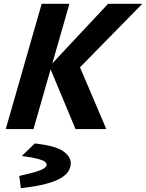

<svg xmlns="http://www.w3.org/2000/svg" viewBox="-20 -675 762 1004"><path d="M343 -655 155 0H10L198 -655ZM239 -328 545 -655H722V-653L362 -286ZM238 -328 363 -406 535 -2V0H375ZM89 309 81 247V245Q149 230 179 219.5Q209 209 216.5 200.5Q224 192 224 186Q224 178 214.5 170.5Q205 163 177.5 155.5Q150 148 96 141V139L162 75Q269 87 309.5 115Q350 143 350 178Q350 198 339.5 217.5Q329 237 301 254.5Q273 272 221.5 286Q170 300 89 309Z"/></svg>

Font: Intel One Mono Light
Style: Italic
Weight: 300
Italic angle: -16°
Monospace: yes
Designer: Fred Shallcrass
Foundry: Frere-Jones Type LLC
Version: Version 1.004